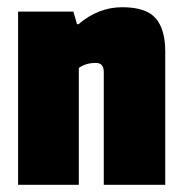

<svg xmlns="http://www.w3.org/2000/svg" viewBox="-20 -511 507 531"><path d="M197 -444Q252 -491 318 -491Q384 -491 410.5 -460.5Q437 -430 437 -369V0H267V-312Q267 -337 245 -337Q217 -337 198 -323V0H30V-479H183L193 -444Z"/></svg>

Font: Passion One
Style: Regular
Weight: 400
Designer: Alejandro Lo Celso
Foundry: Fontstage
Version: Version 1.002